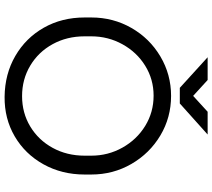

<svg xmlns="http://www.w3.org/2000/svg" viewBox="-64 -837 923 835"><g transform="rotate(90 397.5 -419.5)"><path d="M56 -326V-355Q56 -450 101.5 -529.5Q147 -609 225.5 -655.5Q304 -702 397 -702Q491 -702 569 -655.5Q647 -609 693 -529.5Q739 -450 739 -355V-326Q739 -227 694.5 -147Q650 -67 573 -22Q496 23 401 22Q302 21 223.5 -24.5Q145 -70 100.5 -148.5Q56 -227 56 -326ZM657 -326V-355Q657 -428 622 -490.5Q587 -553 527.5 -589.5Q468 -626 396 -626Q325 -626 266 -589.5Q207 -553 172.5 -490.5Q138 -428 138 -355V-326Q138 -249 172 -187Q206 -125 265.5 -89.5Q325 -54 398 -54Q471 -54 530 -89.5Q589 -125 623 -187Q657 -249 657 -326ZM328 -861 397 -798 466 -861H565L430 -740H362L229 -861Z"/></g></svg>

Font: Bellota
Style: Bold
Weight: 700
Designer: Kemie Guaida
Foundry: Kemie Guaida
Version: Version 4.001